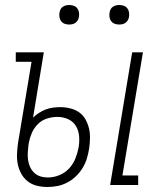

<svg xmlns="http://www.w3.org/2000/svg" viewBox="-20 -739 640 767"><path d="M420 0 508 -530H551L469 -38H532V0ZM170 8Q148 8 127.5 3Q107 -2 91 -14.5Q75 -27 65 -45Q55 -63 51 -83Q47 -103 48 -124.5Q49 -146 52 -168L106 -492H43V-530H155L112 -269Q123 -280 136.5 -288.5Q150 -297 163.5 -302Q177 -307 192 -309Q207 -311 221 -311Q241 -311 261 -306Q281 -301 296.5 -290Q312 -279 321.5 -262Q331 -245 335.5 -226Q340 -207 339.5 -186.5Q339 -166 336 -145Q333 -126 327 -106Q321 -86 310 -68Q299 -50 283.5 -35Q268 -20 249 -10Q230 0 210 4Q190 8 170 8ZM171 -30Q194 -30 216.5 -39Q239 -48 255.5 -65.5Q272 -83 281 -105.5Q290 -128 294 -150Q298 -173 296 -195.5Q294 -218 283 -236Q272 -254 252 -263Q232 -272 209 -272Q189 -272 168 -265.5Q147 -259 131.5 -243.5Q116 -228 107.5 -208.5Q99 -189 95 -168L94 -162Q92 -146 91 -130.5Q90 -115 92 -100.5Q94 -86 100 -72.5Q106 -59 116.5 -49Q127 -39 141 -34.5Q155 -30 171 -30ZM456 -641Q447 -641 438.5 -644Q430 -647 424.5 -654Q419 -661 417.5 -670.5Q416 -680 418 -690Q419 -696 422 -702Q425 -708 431 -712Q437 -716 443.5 -717.5Q450 -719 456 -719Q466 -719 474.5 -716Q483 -713 488.5 -706Q494 -699 495.5 -689.5Q497 -680 495 -670Q494 -664 490.5 -658Q487 -652 481.5 -648Q476 -644 469.5 -642.5Q463 -641 456 -641ZM256 -641Q247 -641 238.5 -644Q230 -647 224.5 -654Q219 -661 217.5 -670.5Q216 -680 218 -690Q219 -696 222 -702Q225 -708 231 -712Q237 -716 243.5 -717.5Q250 -719 256 -719Q266 -719 274.5 -716Q283 -713 288.5 -706Q294 -699 295.5 -689.5Q297 -680 295 -670Q294 -664 290.5 -658Q287 -652 281.5 -648Q276 -644 269.5 -642.5Q263 -641 256 -641Z"/></svg>

Font: Iosevka Slab XLtEx
Style: Italic
Weight: 200
Width: 7
Italic angle: -9°
Monospace: yes
Designer: Belleve Invis
Foundry: Belleve Invis
Version: Version 11.1.0; ttfautohint (v1.8.3)